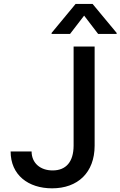

<svg xmlns="http://www.w3.org/2000/svg" viewBox="-20 -969 626 998"><path d="M362.6 -727.3V-211.6C362.2 -127.8 323.2 -83.1 253.6 -83.1C189.3 -83.1 144.5 -121.4 144.2 -181.8H35.2C35.2 -58.9 127.5 9.9 250.7 9.9C384.2 9.9 471.6 -71.7 471.9 -211.6V-727.3ZM248.2 -792.6H344.1L417.3 -887.8L490.1 -792.6H586.3V-797.9L461.3 -948.5H372.9L248.2 -797.9Z"/></svg>

Font: Magic Ui Pro Medium
Style: Regular
Weight: 500
Designer: Stefan Endress, Andreas Faust
Version: Version 1.000;FEAKit 1.0